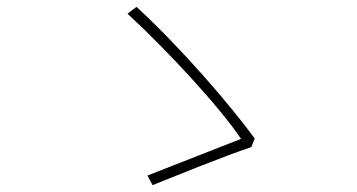

<svg xmlns="http://www.w3.org/2000/svg" viewBox="-20 -636 1040 560"><path d="M713 -207 723 -232C655 -325 511 -494 378 -616L352 -596C467 -490 620 -325 683 -231C630 -210 473 -149 410 -124L425 -96C485 -120 632 -180 713 -207Z"/></svg>

Font: Noto Sans JP Thin
Style: Regular
Weight: 100
Designer: Ryoko NISHIZUKA 西塚涼子 (kana, bopomofo & ideographs); Paul D. Hunt (Latin, Greek & Cyrillic); Sandoll Communications 산돌커뮤니
Foundry: Adobe
Version: Version 2.004;hotconv 1.0.118;makeotfexe 2.5.65603